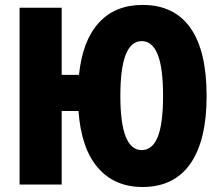

<svg xmlns="http://www.w3.org/2000/svg" viewBox="-20 -745 894 775"><path d="M814 -357.9Q814 -178.2 748.3 -84.2Q682.6 9.8 555.2 9.8Q441.9 9.8 374.8 -68.4Q307.6 -146.5 296.9 -296.9H229V0H59.1V-713.9H229V-442.9H298.8Q313 -581.1 378.9 -653.1Q444.8 -725.1 555.2 -725.1Q683.6 -725.1 748.8 -632.1Q814 -539.1 814 -357.9ZM465.8 -357.9Q465.8 -139.2 551.8 -139.2Q595.2 -139.2 616.7 -192.4Q638.2 -245.6 638.2 -357.9Q638.2 -471.2 616.5 -525.1Q594.7 -579.1 551.8 -579.1Q465.8 -579.1 465.8 -357.9Z"/></svg>

Font: Open Sans Condensed ExtraBold
Style: Regular
Weight: 800
Width: 3
Designer: Monotype Design Team
Foundry: Monotype Imaging Inc.
Version: Version 3.000; ttfautohint (v1.8.4)